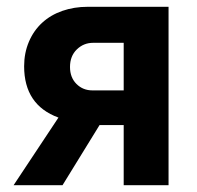

<svg xmlns="http://www.w3.org/2000/svg" viewBox="-20 -545 579 565"><path d="M164 0 273 -177H344V0H476V-525H238Q198 -525 163.5 -513Q129 -501 104 -478Q79 -455 65 -422Q51 -389 51 -350Q51 -236 152 -199L20 0ZM186 -348Q186 -380 206 -399.5Q226 -419 254 -419H344V-279H252Q224 -279 205 -298Q186 -317 186 -348Z"/></svg>

Font: RT Raleway Bold
Style: Regular
Weight: 400
Designer: Matt McInerney, Pablo Impallari, Rodrigo Fuenzalida — Edited by Milan Moffatt in April 2016
Foundry: Matt McInerney, Pablo Impallari, Rodrigo Fuenzalida — Edited by Milan Moffatt in April 2016
Version: Version 3.001